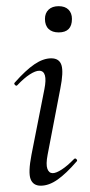

<svg xmlns="http://www.w3.org/2000/svg" viewBox="-20 -580 287 609"><path d="M109.2 9Q85 9 77 -12Q69 -33 79.8 -89L120.8 -297Q132.4 -355.6 104.2 -355.6Q92.6 -355.6 74.5 -344Q56.4 -332.4 35.2 -310Q32 -306 27.6 -310.5Q23.2 -315 27 -318.2Q61.4 -357.2 89.2 -376.1Q117 -395 142.6 -395Q168.2 -395 175 -373.3Q181.8 -351.6 171.4 -299.4L131 -89Q125.2 -58.6 130.2 -44.7Q135.2 -30.8 147.2 -30.8Q158.2 -30.8 176 -42.4Q193.8 -54 214.6 -75.4Q218.6 -79.4 222.6 -75Q226.6 -70.6 222.6 -67.4Q190 -29.6 162.6 -10.3Q135.2 9 109.2 9ZM166 -477.2Q145.6 -477.2 134.1 -488.2Q122.6 -499.2 122.6 -520Q122.6 -538.4 134.1 -549.4Q145.6 -560.4 166 -560.4Q186.4 -560.4 197.3 -549.4Q208.2 -538.4 208.2 -520Q208.2 -477.2 166 -477.2Z"/></svg>

Font: Cormorant Infant Light
Style: Italic
Weight: 300
Italic angle: -10°
Designer: Christian Thalmann (Catharsis Fonts)
Foundry: Catharsis Fonts
Version: Version 4.001